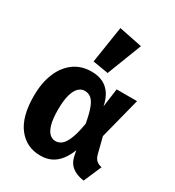

<svg xmlns="http://www.w3.org/2000/svg" viewBox="-203 -966 1005 1102"><g transform="rotate(30 299.5 -415.0)"><path d="M251.2 -548.3Q295.2 -548.3 327 -532.5Q358.9 -516.7 379.3 -485.9Q399.8 -455.1 408.5 -409.6L425.2 -531.4H560.3L490.9 -260L517.6 -154.6Q524.1 -129.6 537.8 -117.4Q551.5 -105.2 573.5 -101L522.8 16.7Q476.8 11.1 446.3 -11.5Q415.9 -34 406.4 -77L399.3 -113.1Q383.2 -71.5 360.1 -42.3Q337.1 -13.1 306.5 2Q275.9 17 234.7 17Q142.8 17 87.5 -53.6Q32.1 -124.2 32.1 -261.5Q32.1 -345.4 57.7 -409.9Q83.3 -474.5 132.7 -511.4Q182 -548.3 251.2 -548.3ZM271.7 -433Q248.3 -433 230 -414.8Q211.8 -396.6 201.7 -358.7Q191.7 -320.8 191.7 -261.5Q191.7 -202.2 201.9 -166.3Q212 -130.4 229.4 -114.4Q246.8 -98.4 268.3 -98.4Q289.8 -98.4 308.2 -112.6Q326.5 -126.9 342.4 -164.8Q358.2 -202.8 369.8 -272Q358.7 -334.2 345.3 -369.1Q331.9 -404 314.1 -418.5Q296.2 -433 271.7 -433ZM230.3 -604.1 267.9 -846.9 421.8 -815.8 333.3 -586.9Z"/></g></svg>

Font: Fira Sans Variable
Style: Regular
Weight: 400
Designer: Carrois Corporate & Edenspiekermann AG
Foundry: Carrois Corporate GbR & Edenspiekermann AG
Version: Version 4.202